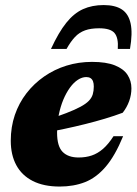

<svg xmlns="http://www.w3.org/2000/svg" viewBox="-20 -704 529 740"><path d="M312.5 -407Q296.5 -407 280.2 -396.5Q264 -386 249.8 -366.5Q235.5 -347 224.2 -320.2Q213 -293.5 206.5 -261.2Q200 -229 200 -192.5Q200 -140.5 221.2 -118.8Q242.5 -97 283 -97Q311 -97 333.8 -104.8Q356.5 -112.5 377 -130.2Q397.5 -148 417.5 -179H454.5Q423.5 -103.5 387.2 -61.2Q351 -19 307.5 -2Q264 15 210 15Q148.5 15 106.2 -6.5Q64 -28 42.8 -67.5Q21.5 -107 21.5 -161.5Q21.5 -214.5 37.2 -260.8Q53 -307 82 -344.5Q111 -382 150.2 -409.2Q189.5 -436.5 236.2 -451Q283 -465.5 334.5 -465.5Q389.5 -465.5 423 -452Q456.5 -438.5 471.5 -415.5Q486.5 -392.5 486.5 -363.5Q486.5 -338.5 477.8 -314.2Q469 -290 453 -269.5Q421 -257.5 384.2 -246.5Q347.5 -235.5 308.5 -225.8Q269.5 -216 229.2 -207.5Q189 -199 150.5 -192L152.5 -239Q201.5 -255 235.2 -268Q269 -281 290.2 -292.5Q311.5 -304 322.5 -315.5Q333.5 -327 337.5 -340.5Q341.5 -354 341.5 -370.5Q341.5 -382.5 338.5 -390.5Q335.5 -398.5 329 -402.8Q322.5 -407 312.5 -407ZM362 -595Q330 -595 307.8 -587Q285.5 -579 269 -561.5Q252.5 -544 236.5 -515.5H176.5Q206 -579.5 235.5 -616.2Q265 -653 300 -668.8Q335 -684.5 379.5 -684.5Q424 -684.5 449.8 -667.5Q475.5 -650.5 483.5 -613.2Q491.5 -576 481 -515.5H434Q437 -558 421.5 -576.5Q406 -595 362 -595Z"/></svg>

Font: Newsreader 16pt 16pt ExtraBold
Style: Italic
Weight: 800
Italic angle: -17°
Version: Version 1.003